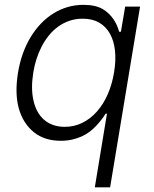

<svg xmlns="http://www.w3.org/2000/svg" viewBox="-20 -573 639 797"><path d="M54.7 -271.3Q68.5 -354.8 107.2 -419Q126.4 -450.6 150.4 -475.5Q174.4 -500.4 202.2 -517.6Q230.1 -534.8 261.4 -543.9Q292.6 -552.9 326.3 -552.9Q376.4 -552.9 406.6 -535.2Q421.5 -526.3 432.7 -515.1Q443.9 -503.9 452.1 -491.7Q460.2 -479.4 465.7 -466.6Q471.2 -453.8 474.4 -441.4H481.9L499.6 -545.5H561.4L437.1 204.5H373.6L424 -101.2H418.3Q410.9 -88.8 401.1 -76.2Q391.3 -63.6 378.9 -50.4Q366.8 -37.3 351.7 -25.9Q336.6 -14.6 318.4 -6.4Q300.1 1.8 278.6 6.6Q257.1 11.4 232.2 11.4Q164.8 11.4 120.7 -24.1Q75.3 -61.1 58.1 -122.9Q40.8 -184.7 54.7 -271.3ZM118.6 -157.7Q123.9 -132.1 134.9 -111.5Q146 -90.9 162.3 -76.5Q178.6 -62.1 200.3 -54.3Q221.9 -46.5 248.9 -46.5Q288.4 -46.5 322.3 -63.4Q356.2 -80.3 382.6 -110.3Q409.1 -140.3 427.2 -181.6Q445.3 -223 453.5 -272.4Q461.6 -321.4 457.4 -362.2Q453.1 -403.1 436.6 -432.7Q420.1 -462.4 391.9 -478.9Q363.6 -495.4 323.5 -495.4Q293 -495.4 267.2 -486.3Q241.5 -477.3 220.2 -461.6Q198.9 -446 181.8 -424.5Q164.8 -403.1 152.2 -378.4Q139.6 -353.7 131 -326.5Q122.5 -299.4 118.3 -272.4Q107.6 -206.7 118.6 -157.7Z"/></svg>

Font: Inter P Light
Style: Italic
Weight: 300
Italic angle: 9.39999°
Designer: Rasmus Andersson
Foundry: rsms
Version: Version 3.018;git-588b23468